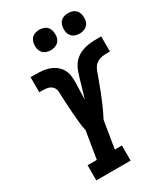

<svg xmlns="http://www.w3.org/2000/svg" viewBox="-230 -1055 1003 1154"><g transform="rotate(-30 271.5 -478.0)"><path d="M85 0V-105H149L180 -294Q173 -325 170 -356Q167 -387 164.5 -419Q162 -451 160.5 -482.5Q159 -514 157 -546V-547Q157 -560 156.5 -572.5Q156 -585 151 -596Q146 -607 136.5 -614.5Q127 -622 115 -625.5Q103 -629 90.5 -629.5Q78 -630 65 -630Q62 -630 59 -630Q56 -630 53 -630V-735Q55 -735 57 -735Q59 -735 61 -735Q88 -735 115.5 -734Q143 -733 168.5 -726Q194 -719 215.5 -704.5Q237 -690 251 -668Q265 -646 268.5 -619.5Q272 -593 271 -565.5Q270 -538 269 -511Q268 -484 268 -456Q274 -477 280.5 -498Q287 -519 293 -540Q299 -561 305 -582Q311 -603 318.5 -624Q326 -645 338.5 -664Q351 -683 369 -697Q387 -711 408 -719Q429 -727 450.5 -730.5Q472 -734 493 -734.5Q514 -735 536 -735Q537 -735 539 -735Q541 -735 543 -735V-630Q542 -630 541.5 -630Q541 -630 540 -630H539Q538 -630 537.5 -630Q537 -630 536 -630Q521 -630 506 -629.5Q491 -629 475.5 -624.5Q460 -620 447 -610Q434 -600 426.5 -585.5Q419 -571 414 -556Q409 -541 403.5 -526.5Q398 -512 392.5 -497.5Q387 -483 381.5 -468Q376 -453 370 -438.5Q364 -424 358 -409.5Q352 -395 346 -380.5Q340 -366 333 -351.5Q326 -337 319.5 -322.5Q313 -308 305 -294L274 -105H323V0ZM440 -814Q423 -814 407.5 -820Q392 -826 382.5 -839Q373 -852 370.5 -868.5Q368 -885 371 -902Q373 -914 379 -925Q385 -936 395 -943Q405 -950 417 -953Q429 -956 440 -956Q457 -956 472.5 -950Q488 -944 497.5 -931Q507 -918 509.5 -901.5Q512 -885 510 -868Q508 -856 502 -845Q496 -834 485.5 -827Q475 -820 463.5 -817Q452 -814 440 -814ZM240 -814Q223 -814 207.5 -820Q192 -826 182.5 -839Q173 -852 170.5 -868.5Q168 -885 171 -902Q173 -914 179 -925Q185 -936 195 -943Q205 -950 217 -953Q229 -956 240 -956Q257 -956 272.5 -950Q288 -944 297.5 -931Q307 -918 309.5 -901.5Q312 -885 310 -868Q308 -856 302 -845Q296 -834 285.5 -827Q275 -820 263.5 -817Q252 -814 240 -814Z"/></g></svg>

Font: Iosevka Curly Slab XBdObl
Style: Regular
Weight: 800
Italic angle: -9°
Monospace: yes
Designer: Belleve Invis
Foundry: Belleve Invis
Version: Version 11.1.0; ttfautohint (v1.8.3)